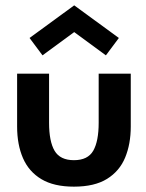

<svg xmlns="http://www.w3.org/2000/svg" viewBox="-20 -686 545 718"><path d="M256.5 12Q181.5 12 134.8 -16Q88 -44 66 -94.5Q44 -145 44 -213V-410.5H163.5V-227Q163.5 -157 184.2 -122Q205 -87 256.5 -87Q308.5 -87 328.8 -122.5Q349 -158 349 -227V-410.5H469V-213Q469 -147.5 448 -96.8Q427 -46 380.2 -17Q333.5 12 256.5 12ZM376 -479 257.5 -566 139 -479 90.5 -544 257.5 -666 424.5 -544Z"/></svg>

Font: Lucymar Sans SemiBold
Style: Regular
Weight: 600
Foundry: The League of Moveable Type (original font) / Main changes by Cristiano Sobral with portions from Mirco Monsees
Version: Version 2.001;August 30, 2020;FontCreator 13.0.0.2681 64-bit